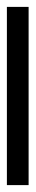

<svg xmlns="http://www.w3.org/2000/svg" viewBox="199 -98 103 557"><g transform="rotate(-90 250.5 180.5)"><path d="M-8 149H509V212H-8Z"/></g></svg>

Font: Maitree
Style: Regular
Weight: 400
Designer: CadsonDemak Team
Foundry: CadsonDemak
Version: Version 1.001